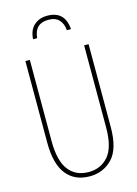

<svg xmlns="http://www.w3.org/2000/svg" viewBox="-138 -1003 775 1086"><g transform="rotate(-15 250.0 -460.0)"><path d="M250 -930Q203 -930 172.5 -902.5Q142 -875 139 -822H163Q170 -906 250 -906Q292 -906 313 -883Q334 -860 337 -822H361Q353 -930 250 -930ZM435 -230V-714H409V-233Q409 -117 365 -66Q321 -15 250 -15Q174 -15 132.5 -69Q91 -123 91 -239V-714H65V-236Q65 -112 113 -51Q161 10 249 10Q329 10 382 -45.5Q435 -101 435 -230Z"/></g></svg>

Font: Noto Sans Mono UI Condensed Thin
Style: Regular
Weight: 250
Width: 3
Designer: Monotype Design team
Foundry: Monotype Imaging Inc.
Version: 1.000